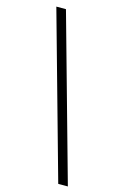

<svg xmlns="http://www.w3.org/2000/svg" viewBox="-134 -795 623 1002"><g transform="rotate(15 178.0 -294.5)"><path d="M341 151 92 -740H40L289 151Z"/></g></svg>

Font: IBM Plex Devanagari Light
Style: Regular
Weight: 300
Designer: Mike Abbink, Paul van der Laan, Pieter van Rosmalen, Erin McLaughlin
Foundry: Bold Monday
Version: Version 1.0